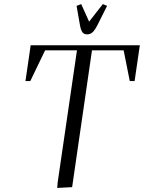

<svg xmlns="http://www.w3.org/2000/svg" viewBox="-20 -926 712 950"><path d="M106 -524.9 131.8 -702.1H671.9L646 -524.9H622.1L591.8 -676.8H435.1L336.9 0L263.2 3.9L265.1 -22L360.8 -676.8H203.1L129.9 -524.9ZM358.9 -897 381.8 -905.8 420.9 -818.8 488.8 -905.8 509.8 -897 463.9 -805.2Q450.2 -777.8 438.5 -766.8Q426.8 -755.9 411.1 -755.9Q395.5 -755.9 387.5 -766.8Q379.4 -777.8 375 -805.2Z"/></svg>

Font: Dihjauti S
Style: Italic
Weight: 400
Italic angle: -9°
Designer: T. Christopher White
Version: Version 3.0.0